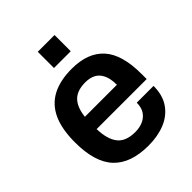

<svg xmlns="http://www.w3.org/2000/svg" viewBox="-205 -839 971 971"><g transform="rotate(-45 280.5 -354.0)"><path d="M291 12Q164 12 101.5 -54.5Q39 -121 39 -263Q39 -358 67 -418.5Q95 -479 151 -508.5Q207 -538 291 -538Q405 -538 463.5 -473.5Q522 -409 522 -269V-233H164Q166 -159 195.5 -121.5Q225 -84 292 -84Q323 -84 348 -95Q373 -106 387.5 -128Q402 -150 402 -184H522Q522 -117 491.5 -73.5Q461 -30 409 -9Q357 12 291 12ZM166 -319H395Q395 -363 382 -390Q369 -417 346 -429Q323 -441 291 -441Q232 -441 202.5 -411Q173 -381 166 -319ZM230 -604V-720H350V-604Z"/></g></svg>

Font: Archivo Variable SemiBold
Style: Regular
Weight: 600
Designer: Hector Gatti
Foundry: Omnibus-Type
Version: Version 2.001